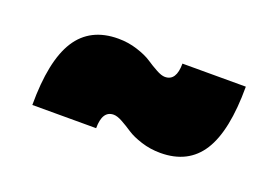

<svg xmlns="http://www.w3.org/2000/svg" viewBox="-45 -538 610 421"><g transform="rotate(20 260.0 -328.0)"><path d="M46.9 -229Q46.9 -332 78.1 -381.1Q109.4 -430.2 174.8 -430.2Q198.2 -430.2 219.5 -423.3Q240.7 -416.5 253.2 -408.2Q265.6 -399.9 278.1 -393.1Q290.5 -386.2 298.8 -386.2Q325.2 -386.2 325.2 -426.8H473.1Q473.1 -323.7 442.1 -274.9Q411.1 -226.1 346.2 -226.1Q322.8 -226.1 301.5 -232.9Q280.3 -239.7 267.8 -248Q255.4 -256.3 242.9 -263.2Q230.5 -270 222.2 -270Q195.8 -270 195.8 -229Z"/></g></svg>

Font: Trueno Black
Style: Regular
Weight: 900
Designer: Julieta Ulanovsky
Foundry: Julieta Ulanovsky
Version: Version 3.001b | FøM Fix